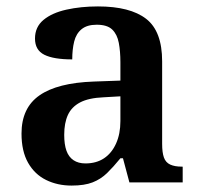

<svg xmlns="http://www.w3.org/2000/svg" viewBox="-20 -568 625 598"><path d="M203 10Q159 10 123.5 -7.5Q88 -25 67.5 -61Q47 -97 47 -152Q47 -232 103 -271Q159 -310 272 -314L355 -317V-374Q355 -408 350 -434.5Q345 -461 329.5 -476Q314 -491 281 -491Q251 -491 234 -477Q217 -463 211 -438.5Q205 -414 205 -383Q147 -383 118 -397.5Q89 -412 89 -448Q89 -484 115.5 -506Q142 -528 187 -538Q232 -548 285 -548Q385 -548 435 -509.5Q485 -471 485 -377V-120Q485 -93 490.5 -77.5Q496 -62 510 -55.5Q524 -49 546 -49H549V0H383L363 -75H355Q333 -48 313.5 -29Q294 -10 268.5 0Q243 10 203 10ZM246 -59Q280 -59 304 -75Q328 -91 341.5 -121Q355 -151 355 -191V-268L303 -265Q256 -263 229.5 -249Q203 -235 191.5 -210Q180 -185 180 -148Q180 -118 187 -98.5Q194 -79 209 -69Q224 -59 246 -59Z"/></svg>

Font: Noto Serif Gujarati SemiBold
Style: Regular
Weight: 600
Version: Version 2.102